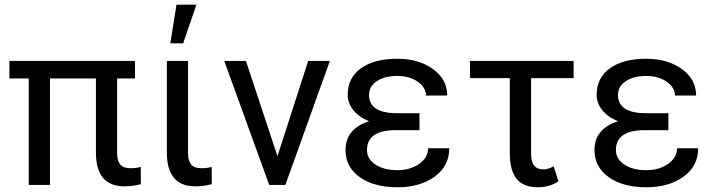

<svg xmlns="http://www.w3.org/2000/svg" viewBox="-20 -788 3043 818"><path d="M555.2 -453.6V-528.3H20V-453.6H102.5V0H192.9V-453.6H388.7V-137.7C388.7 -42 429.2 5.9 510.3 5.9C534 5.9 557.3 2.8 580.1 -3.4L579.6 -77.1C566.9 -73.2 552.7 -71.3 537.1 -71.3C516 -71.3 501 -76.6 492.2 -87.2C483.4 -97.7 479 -113.4 479 -134.3V-453.6Z M781.2 -528.3H690.9V-137.7C690.9 -42 731.4 5.9 812.5 5.9C836.3 5.9 859.5 2.8 882.3 -3.4L881.8 -77.1C869.1 -73.2 855 -71.3 839.4 -71.3C818.5 -71.3 803.6 -76.5 794.7 -86.9C785.7 -97.3 781.2 -112.8 781.2 -133.3ZM731.9 -768.1 705.6 -603.5H760.3L816.9 -768.1Z M1162.1 -122.6 1027.8 -528.3H935.5L1127 0H1195.8L1385.3 -528.3H1293Z M1543.5 -148.4C1543.5 -203.1 1581.5 -231.4 1657.7 -233.4H1767.1V-305.7H1671.4C1592 -305.7 1552.2 -331.7 1552.2 -383.8C1552.2 -407.9 1563.2 -427.3 1585.2 -442.1C1607.2 -456.9 1636.4 -464.4 1672.9 -464.4C1707.7 -464.4 1736.7 -456.1 1760 -439.7C1783.3 -423.3 1794.9 -403.6 1794.9 -380.9H1885.3C1885.3 -427.1 1865 -464.8 1824.5 -493.9C1783.9 -523 1733.4 -537.6 1672.9 -537.6C1607.1 -537.6 1555.4 -524.1 1517.8 -497.1C1480.2 -470.1 1461.4 -432.5 1461.4 -384.3C1461.4 -360.5 1469.4 -338.7 1485.4 -318.8C1501.3 -299 1523.6 -283.2 1552.2 -271.5C1485.5 -250 1452.1 -209 1452.1 -148.4C1452.1 -100.6 1472.3 -62.3 1512.7 -33.4C1553.1 -4.6 1606.4 9.8 1672.9 9.8C1737.3 9.8 1790.3 -5.3 1831.8 -35.4C1873.3 -65.5 1894 -105.8 1894 -156.2H1803.7C1803.7 -129.9 1791.1 -107.7 1765.9 -89.8C1740.6 -71.9 1709.6 -63 1672.9 -63C1634.4 -63 1603.3 -71 1579.3 -86.9C1555.4 -102.9 1543.5 -123.4 1543.5 -148.4Z M2423.8 -455.1V-528.3H1982.4V-455.1H2151.9V-133.3C2152.2 -85.8 2161.9 -50 2180.9 -26.1C2200 -2.2 2229.8 9.8 2270.5 9.8C2305 9.8 2334.6 1.3 2359.4 -15.6L2338.9 -79.1C2322.9 -70.6 2307.9 -66.4 2293.9 -66.4C2259.8 -66.4 2242.7 -88.1 2242.7 -131.3V-455.1Z M2604 -148.4C2604 -203.1 2642.1 -231.4 2718.3 -233.4H2827.6V-305.7H2731.9C2652.5 -305.7 2612.8 -331.7 2612.8 -383.8C2612.8 -407.9 2623.8 -427.3 2645.8 -442.1C2667.7 -456.9 2696.9 -464.4 2733.4 -464.4C2768.2 -464.4 2797.3 -456.1 2820.6 -439.7C2843.8 -423.3 2855.5 -403.6 2855.5 -380.9H2945.8C2945.8 -427.1 2925.5 -464.8 2885 -493.9C2844.5 -523 2793.9 -537.6 2733.4 -537.6C2667.6 -537.6 2616 -524.1 2578.4 -497.1C2540.8 -470.1 2522 -432.5 2522 -384.3C2522 -360.5 2529.9 -338.7 2545.9 -318.8C2561.8 -299 2584.1 -283.2 2612.8 -271.5C2546.1 -250 2512.7 -209 2512.7 -148.4C2512.7 -100.6 2532.9 -62.3 2573.2 -33.4C2613.6 -4.6 2667 9.8 2733.4 9.8C2797.9 9.8 2850.8 -5.3 2892.3 -35.4C2933.8 -65.5 2954.6 -105.8 2954.6 -156.2H2864.3C2864.3 -129.9 2851.6 -107.7 2826.4 -89.8C2801.2 -71.9 2770.2 -63 2733.4 -63C2695 -63 2663.8 -71 2639.9 -86.9C2616 -102.9 2604 -123.4 2604 -148.4Z"/></svg>

Font: Roboto1
Style: rg
Weight: 400
Designer: Google
Version: Version 2.137; 2017